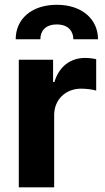

<svg xmlns="http://www.w3.org/2000/svg" viewBox="-20 -801 449 821"><path d="M60.4 0H211.6V-308.6C211.6 -375.7 260.7 -421.9 327.4 -421.9C348.4 -421.9 377.1 -418.3 391.3 -413.7V-547.9C377.8 -551.1 359 -553.3 343.8 -553.3C282.7 -553.3 232.6 -517.8 212.7 -450.3H207V-545.5H60.4ZM47.2 -633.2H152.7C152.3 -665.8 171.5 -696.4 223 -696.4C273.4 -696.4 293.3 -666.2 293.7 -633.2H399.1C398.8 -719.1 330.6 -780.5 223 -780.5C114.7 -780.5 46.9 -719.1 47.2 -633.2Z"/></svg>

Font: Magic Ui Pro
Style: Bold
Weight: 700
Designer: Stefan Endress, Andreas Faust
Version: Version 1.000;FEAKit 1.0